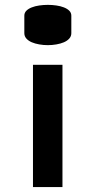

<svg xmlns="http://www.w3.org/2000/svg" viewBox="-20 -762 403 782"><path d="M174.8 -742.2Q192.4 -742.2 209.5 -739.7Q226.6 -737.3 240.2 -731.9Q253.9 -726.6 262.2 -718.3Q270.5 -710 270.5 -698.2V-627Q270.5 -614.3 262.2 -605Q253.9 -595.7 240.2 -589.8Q226.6 -584 209.5 -581.1Q192.4 -578.1 174.8 -578.1Q157.2 -578.1 140.1 -581.1Q123 -584 109.4 -589.8Q95.7 -595.7 87.4 -605Q79.1 -614.3 79.1 -627V-698.2Q79.1 -710 87.4 -718.3Q95.7 -726.6 109.4 -731.9Q123 -737.3 140.1 -739.7Q157.2 -742.2 174.8 -742.2ZM234.4 -498V0H114.3V-498Z"/></svg>

Font: Revalia
Style: Regular
Weight: 400
Designer: Johan Kallas, Mihkel Virkus
Foundry: Johan Kallas, Mihkel Virkus
Version: Version 1.001